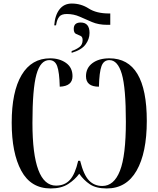

<svg xmlns="http://www.w3.org/2000/svg" viewBox="-20 -1053 894 1083"><path d="M286 -910H296L298 -920Q302 -943 314 -958.5Q326 -974 357 -974Q396 -974 429.5 -959Q463 -944 499.5 -928.5Q536 -913 584 -913H602V-977H595Q524 -977 480.5 -1005Q437 -1033 385 -1033Q341 -1033 315.5 -1000Q290 -967 286 -910ZM384 -755Q439 -771 462 -801.5Q485 -832 485 -867Q485 -926 435 -926Q396 -926 396 -890Q396 -868 408.5 -862Q421 -856 433.5 -851Q446 -846 446 -827Q446 -801 428 -787.5Q410 -774 384 -765ZM266 10Q326 10 364.5 -15Q403 -40 427 -73Q452 -37 487 -13.5Q522 10 582 10Q693 10 750.5 -90.5Q808 -191 808 -371Q808 -724 597 -724Q538 -724 501.5 -697Q465 -670 465 -623Q465 -564 538 -564Q540 -646 552.5 -680Q565 -714 597 -714Q644 -714 667 -636Q690 -558 690 -366Q690 -175 656.5 -89.5Q623 -4 557 -4Q512 -4 482 -35Q452 -66 432 -146H421Q404 -71 374.5 -38.5Q345 -6 296 -6Q163 -6 163 -360Q163 -552 185.5 -633Q208 -714 258 -714Q290 -714 302.5 -680Q315 -646 317 -564Q389 -567 389 -623Q389 -672 352.5 -698Q316 -724 263 -724Q158 -724 102 -630Q46 -536 46 -361Q46 -190 100 -90Q154 10 266 10Z"/></svg>

Font: Noto Serif Display Condensed Semi
Style: Regular
Weight: 600
Width: 3
Designer: Monotype Design Team
Foundry: Monotype Imaging Inc.
Version: Version 1.900